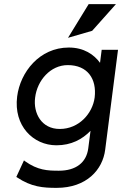

<svg xmlns="http://www.w3.org/2000/svg" viewBox="-20 -712 591 929"><path d="M426 -563 541 -692H409L309 -529ZM150 -240C160 -323 224 -397 308 -397C403 -397 449 -331 438 -240C428 -164 363 -88 269 -88C181 -88 140 -164 150 -240ZM63 -245C45 -103 141 -9 253 -9C325 -9 378 -38 418 -79L407 6C398 75 347 114 265 114C210 114 163 112 101 68L96 64L59 144L62 146C132 193 189 197 254 197C399 197 477 109 489 12L551 -471H472L464 -408C435 -448 386 -482 313 -482C171 -482 78 -363 63 -245Z"/></svg>

Font: Charger
Style: BdIt
Weight: 400
Designer: Jasper
Foundry: Cannot Into Space Fonts
Version: Version 0.98